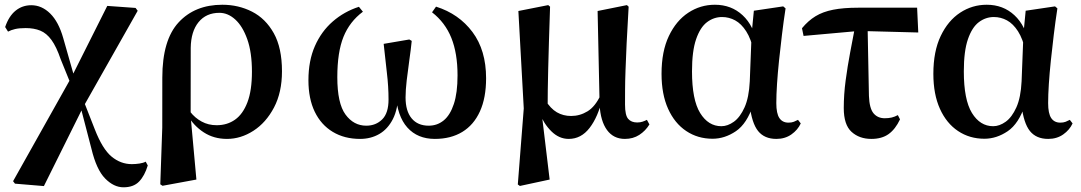

<svg xmlns="http://www.w3.org/2000/svg" viewBox="-20 -572 4577 813"><path d="M43.4 205.7 35.4 195.2 284.4 -248.5 434.2 -547 554.1 -538.4 563 -526.4 331.2 -116.8 165.9 215.9ZM502.8 221.1Q461.8 221.1 425.1 183.7Q388.4 146.3 367.3 58.3L318.9 -127.7H308.5L332.7 -148.6L381.6 -23.9Q414 59.2 452.5 91.1Q491.1 123 538.1 123Q553.9 123 570.6 120.5Q587.3 118 596.9 112.5L605.7 128.5Q592.5 172.4 569 196.7Q545.6 221.1 502.8 221.1ZM282.1 -209.8 236.8 -321.5Q218.8 -374.3 197.9 -402.9Q177.1 -431.5 150.5 -442.3Q124 -453.1 88.8 -453.1Q61.3 -453.1 44 -449Q26.7 -444.9 14 -438.1L1.8 -457.5Q17.5 -503.8 46 -526.8Q74.5 -549.9 112.5 -549.9Q156.8 -549.9 192.6 -514.7Q228.3 -479.4 247.7 -410.9L298.8 -231.6H311.9Z M658.7 208.4 667.1 -31.5 667.3 -243.1Q667.3 -402.7 736.4 -477.3Q805.4 -551.9 921.5 -551.9Q989.7 -551.9 1047.1 -522.7Q1104.6 -493.4 1139.3 -431.4Q1174 -369.4 1174 -270Q1174 -180.9 1140.2 -116.7Q1106.3 -52.5 1053 -18.2Q999.6 16.2 941 16.2Q885.4 16.2 842.7 -11.6Q799.9 -39.4 773.9 -84.8H769.5L785.4 -98.6Q805.6 -72.5 834 -57.2Q862.3 -41.8 897.5 -41.8Q941.8 -41.8 975.1 -65.2Q1008.4 -88.6 1027.6 -138.6Q1046.8 -188.7 1046.8 -268.3Q1046.8 -350.3 1027.1 -405.7Q1007.4 -461.1 976.2 -489.4Q945.1 -517.7 909 -517.7Q853 -517.7 820.8 -478.3Q788.6 -438.9 787.6 -369.3L787.3 -86.8L787.7 -74.4L811.6 188.3L668.2 214.7Z M1504.8 16.2Q1438.5 16.2 1389.1 -13.6Q1339.6 -43.3 1312.8 -98.7Q1286 -154.1 1286 -232.3Q1286 -314.8 1313.4 -376.9Q1340.7 -439 1389 -481Q1437.3 -523 1499.8 -543.2L1516.7 -522.4Q1460.7 -480.8 1434.5 -416.2Q1408.3 -351.5 1408.3 -245.3Q1408.3 -134.2 1443 -87Q1477.6 -39.8 1531 -39.8Q1571.3 -39.8 1598.3 -66.4Q1625.2 -93 1625.2 -150.5Q1625.2 -205.9 1618.2 -263.8Q1611.2 -321.7 1604.6 -386.3L1713.2 -404.8L1723.4 -398.8Q1719.9 -363.7 1713.5 -319.1Q1707.1 -274.5 1702.2 -232.1Q1697.3 -189.8 1697.3 -159.4Q1697.3 -101.8 1723 -70.8Q1748.8 -39.8 1795.2 -39.8Q1831.6 -39.8 1858.9 -62.2Q1886.2 -84.6 1901.8 -131.8Q1917.4 -178.9 1917.4 -252.8Q1917.4 -346.1 1891.2 -411.5Q1864.9 -476.9 1809.4 -519.9L1826.3 -543.9Q1923.1 -513.4 1980.7 -436.3Q2038.3 -359.2 2038.3 -240.7Q2038.3 -157.4 2012.1 -100.1Q1986 -42.8 1937.4 -13.3Q1888.8 16.2 1821.3 16.2Q1748.2 16.2 1705 -31.9Q1661.7 -80 1655.6 -175.5H1666.4Q1665.3 -110.2 1643.6 -67.7Q1621.8 -25.2 1585.9 -4.5Q1550 16.2 1504.8 16.2Z M2172.6 209.1 2197.8 -112.8 2175 -525.4 2301.4 -550.4 2309.2 -543.7Q2306.4 -458.5 2304.4 -394.8Q2302.4 -331 2301.3 -281.3Q2300.2 -231.6 2299.5 -190.3Q2298.9 -148.9 2298.9 -108.5L2274.6 -84.9L2307.4 188.3L2181.4 215.4ZM2626 16.2Q2577.8 16.2 2550.3 -21.4Q2522.8 -59 2518.9 -128.4V-132.1L2510.5 -525.4L2634.6 -550.4L2641.9 -543.7Q2636.4 -454.3 2633.4 -388.6Q2630.4 -323 2628.7 -275.1Q2626.9 -227.1 2626.8 -192Q2626.6 -156.9 2626.6 -129.6Q2626.6 -84 2639.9 -68.7Q2653.1 -53.4 2678.1 -53.4Q2690.9 -53.4 2700.8 -56.8Q2710.7 -60.2 2719.3 -64.5L2729.9 -45.1Q2713.3 -17.8 2687 -0.8Q2660.7 16.2 2626 16.2ZM2388.1 16.2Q2347.2 16.2 2314.6 -16.1Q2282 -48.4 2263.6 -96.3H2260.8L2288.5 -148.8Q2311.1 -112.1 2338 -96.5Q2364.8 -80.9 2398.2 -80.9Q2435.6 -80.9 2467.9 -100.7Q2500.2 -120.5 2523.1 -169.2L2534.7 -156.5H2531.2Q2512.5 -76.9 2476.6 -30.4Q2440.8 16.2 2388.1 16.2Z M2997.3 15.5Q2934.6 15.5 2885.7 -17.2Q2836.7 -49.9 2809 -111.3Q2781.2 -172.8 2781.2 -259.4Q2781.2 -354.6 2812.3 -419.6Q2843.3 -484.6 2894.6 -518.3Q2945.8 -551.9 3007.1 -551.9Q3076.7 -551.9 3124.5 -507.5Q3172.3 -463.2 3187 -381.8H3193.5L3172.2 -353.7Q3160.2 -407.4 3139.7 -439.4Q3119.2 -471.4 3093 -485.7Q3066.8 -499.9 3037.4 -499.9Q3002.7 -499.9 2973.8 -478.2Q2945 -456.5 2927.6 -406.1Q2910.2 -355.7 2910.2 -269.8Q2910.2 -149.6 2944.6 -93.6Q2979.1 -37.6 3034.5 -37.6Q3061.2 -37.6 3087.6 -56.6Q3113.9 -75.6 3132.7 -117.3Q3151.5 -159.1 3154.8 -227.4L3162.6 -428L3172.1 -526.6L3296.4 -545L3306.4 -536.5Q3297.9 -481.4 3291.1 -424.9Q3284.2 -368.4 3278.7 -315.4Q3273.2 -262.4 3270.2 -216.4Q3267.2 -170.4 3267.2 -135.4Q3267.2 -91.4 3280.2 -72.1Q3293.2 -52.7 3318.7 -52.7Q3331.9 -52.7 3341.2 -56.3Q3350.5 -60 3359 -64.5L3370.7 -49.4Q3358 -21.7 3331 -2.7Q3304 16.2 3267.5 16.2Q3216.9 16.2 3190.1 -17.1Q3163.3 -50.5 3154.4 -127.3L3169.4 -128.7Q3143.2 -48.4 3096 -16.4Q3048.8 15.5 2997.3 15.5Z M3382.6 -419.9 3375.9 -452.5Q3402.1 -484.3 3433.1 -503.2Q3464.2 -522.2 3507.8 -530.8Q3551.3 -539.4 3613.8 -539.4H3863.4L3868.3 -434.4L3617.7 -441ZM3669.7 16.2Q3618.6 16.2 3585.7 -13.8Q3552.8 -43.7 3552.8 -114.6Q3552.8 -171.5 3560.8 -231.4Q3568.8 -291.4 3579.9 -350Q3590.9 -408.6 3600.8 -459.8H3653.7L3659.4 -165.9Q3661.4 -113.3 3678.8 -92.3Q3696.3 -71.3 3726.5 -71.3Q3742.8 -71.3 3755.9 -74.4Q3769 -77.6 3781.8 -84.6L3791 -66.6Q3771.4 -24.9 3742.7 -4.3Q3714.1 16.2 3669.7 16.2Z M4148.3 15.5Q4085.6 15.5 4036.7 -17.2Q3987.7 -49.9 3960 -111.3Q3932.2 -172.8 3932.2 -259.4Q3932.2 -354.6 3963.3 -419.6Q3994.3 -484.6 4045.6 -518.3Q4096.8 -551.9 4158.1 -551.9Q4227.7 -551.9 4275.5 -507.5Q4323.3 -463.2 4338 -381.8H4344.5L4323.2 -353.7Q4311.2 -407.4 4290.7 -439.4Q4270.2 -471.4 4244 -485.7Q4217.8 -499.9 4188.4 -499.9Q4153.7 -499.9 4124.8 -478.2Q4096 -456.5 4078.6 -406.1Q4061.2 -355.7 4061.2 -269.8Q4061.2 -149.6 4095.6 -93.6Q4130.1 -37.6 4185.5 -37.6Q4212.2 -37.6 4238.6 -56.6Q4264.9 -75.6 4283.7 -117.3Q4302.5 -159.1 4305.8 -227.4L4313.6 -428L4323.1 -526.6L4447.4 -545L4457.4 -536.5Q4448.9 -481.4 4442.1 -424.9Q4435.2 -368.4 4429.7 -315.4Q4424.2 -262.4 4421.2 -216.4Q4418.2 -170.4 4418.2 -135.4Q4418.2 -91.4 4431.2 -72.1Q4444.2 -52.7 4469.7 -52.7Q4482.9 -52.7 4492.2 -56.3Q4501.5 -60 4510 -64.5L4521.7 -49.4Q4509 -21.7 4482 -2.7Q4455 16.2 4418.5 16.2Q4367.9 16.2 4341.1 -17.1Q4314.3 -50.5 4305.4 -127.3L4320.4 -128.7Q4294.2 -48.4 4247 -16.4Q4199.8 15.5 4148.3 15.5Z"/></svg>

Font: Noto Serif HK
Style: Regular
Weight: 200
Designer: Ryoko NISHIZUKA 西塚涼子 (kana & ideographs); Frank Grießhammer (Latin, Greek & Cyrillic); Wenlong ZHANG 张文龙 (bopomofo); San
Foundry: Adobe
Version: Version 2.001;hotconv 1.1.0;makeotfexe 2.6.0